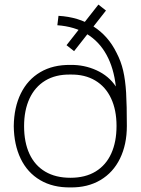

<svg xmlns="http://www.w3.org/2000/svg" viewBox="-20 -802 613 837"><path d="M287 15Q210.5 16 155 -16.8Q99.5 -49.5 70.2 -110.2Q41 -171 40 -252Q41 -334 70.8 -394.5Q100.5 -455 155.8 -487.5Q211 -520 287 -519Q347.5 -520 401 -495.5Q454.5 -471 485 -425Q476 -505.5 444.2 -563.2Q412.5 -621 358.8 -653.8Q305 -686.5 230 -692L235 -733Q322.5 -728 387.2 -686.8Q452 -645.5 488 -572Q507.5 -535 517 -493.8Q526.5 -452.5 529.8 -398Q533 -343.5 533 -253Q533 -172 503.2 -111Q473.5 -50 417.8 -17Q362 16 287 15ZM287 -27Q352 -27 397 -54.5Q442 -82 465 -132.8Q488 -183.5 488 -253Q488 -322.5 464.2 -373.2Q440.5 -424 395.2 -451Q350 -478 287 -477Q222.5 -478 177.2 -450.5Q132 -423 108.5 -372Q85 -321 85 -252Q85 -181.5 108.5 -131Q132 -80.5 177.2 -53.8Q222.5 -27 287 -27ZM303 -579 270 -605 409 -782 442 -756Z"/></svg>

Font: Hauora
Style: Regular
Weight: 400
Designer: Wayne Shih
Foundry: WCYS
Version: Version 1.001